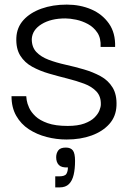

<svg xmlns="http://www.w3.org/2000/svg" viewBox="-20 -593 565 834"><path d="M269 13Q225 13 182.5 2Q140 -9 105.5 -31.5Q71 -54 50.5 -90Q30 -126 30 -175H94Q94 -172 96 -158Q98 -144 106.5 -125Q115 -106 134 -88Q153 -70 187 -58Q221 -46 274 -46Q318 -46 346.5 -56.5Q375 -67 390.5 -82.5Q406 -98 412 -113.5Q418 -129 418 -139Q419 -174 399 -195.5Q379 -217 345.5 -229.5Q312 -242 272 -252Q232 -262 192.5 -273.5Q153 -285 120 -303Q87 -321 68 -351.5Q49 -382 51 -429Q53 -474 82 -506Q111 -538 160 -555.5Q209 -573 270 -573Q328 -573 376 -552.5Q424 -532 453 -491Q482 -450 480 -389H417Q419 -427 403 -451Q387 -475 362 -488.5Q337 -502 310.5 -507.5Q284 -513 264 -513Q201 -513 160.5 -488Q120 -463 118 -423Q118 -388 138 -367Q158 -346 191 -333.5Q224 -321 264.5 -312Q305 -303 344.5 -291.5Q384 -280 417 -262Q450 -244 469 -213Q488 -182 486 -134Q484 -87 455 -54.5Q426 -22 378 -4.5Q330 13 269 13ZM220 221V173H237Q262 173 268.5 162Q275 151 275 134Q248 136 236 124Q224 112 224 90Q224 73 233 60.5Q242 48 266 48Q287 48 296.5 60.5Q306 73 306 106Q306 140 300 166Q294 192 279.5 206.5Q265 221 239 221Z"/></svg>

Font: Darker Grotesque Light Medium
Style: Regular
Weight: 500
Version: Version 1.000;gftools[0.9.28]